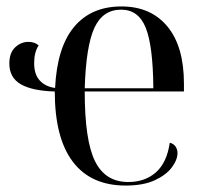

<svg xmlns="http://www.w3.org/2000/svg" viewBox="-20 -566 637 596"><path d="M370 10Q262 10 206 -64Q150 -138 150 -282Q80 -284 44.5 -304.5Q9 -325 9 -369Q9 -402 27 -419Q45 -436 68 -436Q88 -436 100 -425Q86 -404 86 -370Q86 -335 103.5 -316Q121 -297 151 -293Q157 -419 210 -482.5Q263 -546 357 -546Q448 -546 499.5 -484Q551 -422 551 -306V-282H243Q243 -130 275 -65.5Q307 -1 378 -1Q430 -1 464 -31Q498 -61 507 -123Q519 -120 525 -111Q531 -102 531 -91Q531 -70 513.5 -46.5Q496 -23 460.5 -6.5Q425 10 370 10ZM456 -292Q455 -423 432.5 -479.5Q410 -536 356 -536Q299 -536 273 -479.5Q247 -423 243 -292Z"/></svg>

Font: Noto Serif Display SemiCondensed
Style: Regular
Weight: 400
Width: 4
Designer: Monotype Design Team
Foundry: Monotype Imaging Inc.
Version: Version 2.009